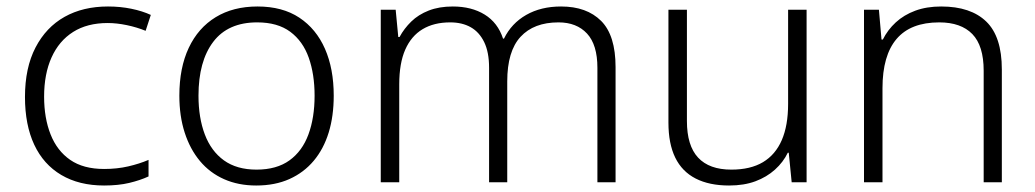

<svg xmlns="http://www.w3.org/2000/svg" viewBox="-20 -562 3192 592"><path d="M301 10Q224 10 169 -22.5Q114 -55 85.5 -116Q57 -177 57 -263Q57 -353 89.5 -415.5Q122 -478 179 -510Q236 -542 313 -542Q351 -542 385 -535Q419 -528 445 -516L429 -467Q402 -478 371 -484.5Q340 -491 312 -491Q249 -491 205.5 -463.5Q162 -436 139 -385Q116 -334 116 -264Q116 -198 136 -147.5Q156 -97 196.5 -69Q237 -41 301 -41Q341 -41 375.5 -49Q410 -57 438 -69V-18Q412 -6 378.5 2Q345 10 301 10Z M1009 -267Q1009 -204 993.5 -153.5Q978 -103 947.5 -66.5Q917 -30 872.5 -10Q828 10 770 10Q715 10 671 -9.5Q627 -29 596.5 -65.5Q566 -102 549.5 -153Q533 -204 533 -267Q533 -353 562 -414.5Q591 -476 645 -509Q699 -542 774 -542Q851 -542 903 -507.5Q955 -473 982 -411.5Q1009 -350 1009 -267ZM592 -267Q592 -199 611.5 -147.5Q631 -96 670.5 -67.5Q710 -39 771 -39Q833 -39 872.5 -67.5Q912 -96 931 -147.5Q950 -199 950 -267Q950 -333 932 -384Q914 -435 875 -464Q836 -493 773 -493Q683 -493 637.5 -433Q592 -373 592 -267Z M1710 -542Q1789 -542 1833.5 -497.5Q1878 -453 1878 -355V0H1822V-353Q1822 -424 1790 -458.5Q1758 -493 1702 -493Q1626 -493 1585 -448.5Q1544 -404 1544 -311V0H1488V-353Q1488 -401 1473 -432Q1458 -463 1431.5 -478Q1405 -493 1368 -493Q1318 -493 1283 -472Q1248 -451 1229.5 -409Q1211 -367 1211 -302V0H1154V-532H1200L1208 -448H1212Q1226 -474 1248 -495.5Q1270 -517 1302 -529.5Q1334 -542 1376 -542Q1434 -542 1474.5 -517Q1515 -492 1531 -443H1534Q1557 -490 1602.5 -516Q1648 -542 1710 -542Z M2467 -532V0H2421L2412 -91H2409Q2395 -62 2369.5 -39Q2344 -16 2309 -3Q2274 10 2228 10Q2167 10 2125 -11.5Q2083 -33 2062 -76Q2041 -119 2041 -184V-532H2098V-189Q2098 -113 2132.5 -76Q2167 -39 2235 -39Q2294 -39 2332.5 -62Q2371 -85 2390.5 -130Q2410 -175 2410 -242V-532Z M2882 -542Q2973 -542 3021 -495.5Q3069 -449 3069 -348V0H3013V-344Q3013 -421 2978 -457Q2943 -493 2876 -493Q2788 -493 2744.5 -442Q2701 -391 2701 -290V0H2644V-532H2690L2698 -440H2702Q2717 -470 2742 -493Q2767 -516 2802 -529Q2837 -542 2882 -542Z"/></svg>

Font: Noto Sans Devanagari Light
Style: Regular
Weight: 300
Version: Version 2.003